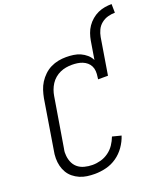

<svg xmlns="http://www.w3.org/2000/svg" viewBox="-169 -1077 1057 1205"><g transform="rotate(-20 359.5 -475.0)"><path d="M517 -787Q521 -810 529 -833Q537 -856 551 -876.5Q565 -897 584.5 -913.5Q604 -930 626 -940Q648 -950 671.5 -954Q695 -958 718 -958L719 -900Q696 -900 672 -893.5Q648 -887 628 -871Q608 -855 597.5 -832.5Q587 -810 583 -787ZM256 8Q230 8 204.5 4.5Q179 1 156 -9Q133 -19 114 -34.5Q95 -50 82.5 -71Q70 -92 64 -116.5Q58 -141 58 -167Q58 -181 59.5 -195Q61 -209 64 -223L117 -548Q122 -574 130 -599Q138 -624 152.5 -647Q167 -670 187.5 -689.5Q208 -709 232.5 -721Q257 -733 283 -738Q309 -743 335 -743Q360 -743 384.5 -739.5Q409 -736 430 -726.5Q451 -717 469 -701.5Q487 -686 497 -665L517 -787H583L543 -543H477L479 -559Q482 -578 481 -596Q480 -614 472.5 -629.5Q465 -645 452 -656Q439 -667 423 -673.5Q407 -680 389 -682.5Q371 -685 353 -685Q333 -685 313 -681.5Q293 -678 274 -669.5Q255 -661 238.5 -647Q222 -633 210.5 -615Q199 -597 192 -577.5Q185 -558 182 -539L128 -213Q126 -203 124.5 -193.5Q123 -184 124 -174Q124 -147 133.5 -122Q143 -97 162 -80.5Q181 -64 207.5 -57Q234 -50 261 -50Q289 -50 316.5 -57.5Q344 -65 368.5 -82.5Q393 -100 409.5 -124.5Q426 -149 436 -176L495 -161Q483 -124 459.5 -90.5Q436 -57 403 -34Q370 -11 331.5 -1.5Q293 8 256 8Z"/></g></svg>

Font: Iosevka Aile Light
Style: Italic
Weight: 300
Italic angle: -9°
Designer: Belleve Invis
Foundry: Belleve Invis
Version: Version 31.1.0; ttfautohint (v1.8.4)